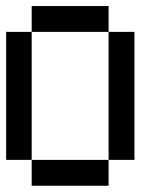

<svg xmlns="http://www.w3.org/2000/svg" viewBox="-20 -546 540 624"><path d="M0 -26.4V-442.4H83V-526.4H333V-442.4H417V-26.4H333V-442.4H83V-26.4H333V57.6H83V-26.4Z"/></svg>

Font: KH Dot Kodenmachou 12
Style: Regular
Weight: 400
Designer: Original version for X68000 by Keitarou Hiraki (http://hp.vector.co.jp/authors/VA000874/) / TrueType conversion by Homem
Version: Version 1.00.20150527